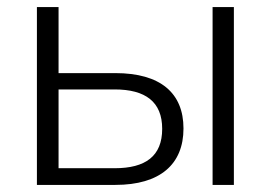

<svg xmlns="http://www.w3.org/2000/svg" viewBox="-20 -521 763 541"><path d="M84 0H305C431 0 497 -58 497 -159C497 -259 432 -315 305 -315H145V-501H84ZM303 -47H145V-269H303C390 -269 437 -234 437 -158C437 -81 390 -47 303 -47ZM579 0H639V-501H579Z"/></svg>

Font: Poppy and Pepper Light
Style: Regular
Weight: 300
Designer: Thy Ha
Foundry: Thy Ha
Version: Version 0.001;Glyphs 3.2 (3227)